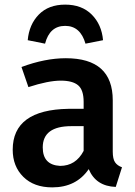

<svg xmlns="http://www.w3.org/2000/svg" viewBox="-20 -796 583 831"><path d="M206 15Q127 15 81 -30.5Q35 -76 35 -148Q35 -321 276 -325H342V-355Q342 -407 318 -427Q294 -447 243 -447Q189 -447 103 -419L73 -506Q175 -544 265 -544Q468 -544 468 -362V-140Q468 -108 478 -93.5Q488 -79 508 -72L481 13Q395 10 364 -64Q310 15 206 15ZM240 -78Q308 -78 342 -143V-250H289Q165 -250 165 -158Q165 -82 240 -78ZM350 -607Q328 -684 262 -684Q195 -684 175 -607L100 -622Q106 -690 148 -733Q190 -776 262 -776Q334 -776 377 -733Q420 -690 426 -622Z"/></svg>

Font: Trujillo Medium
Style: Regular
Weight: 500
Designer: Fira Sans original fonts by bBox Type GmbH, Carrois Corporate GbR, & Edenspiekermann AG / Changes by Cristiano Sobral
Foundry: Fira Sans original fonts by bBox Type GmbH, Carrois Corporate GbR, & Edenspiekermann AG / Changes by Cristiano Sobral
Version: Version 4.301;October 17, 2021;FontCreator 14.0.0.2814 64-bi